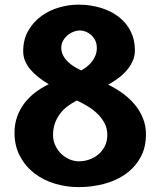

<svg xmlns="http://www.w3.org/2000/svg" viewBox="-20 -778 690 807"><path d="M308 -758.5Q359.5 -758.5 403.2 -745.2Q447 -732 479 -707.2Q511 -682.5 529 -647Q547 -611.5 547 -567Q547 -541.5 537 -520Q527 -498.5 511.2 -480.5Q495.5 -462.5 475.2 -448Q455 -433.5 435 -422Q468 -406 497 -384.8Q526 -363.5 547.5 -337.2Q569 -311 581.2 -280Q593.5 -249 593.5 -213.5Q593.5 -156 569.2 -114Q545 -72 505.5 -44.8Q466 -17.5 415 -4.5Q364 8.5 311 8.5Q259 8.5 210.2 -6.2Q161.5 -21 124 -50Q86.5 -79 63.8 -121.8Q41 -164.5 41 -220.5Q41 -256 51.8 -286.8Q62.5 -317.5 81.8 -343Q101 -368.5 127.2 -388.8Q153.5 -409 185 -424Q162 -437.5 142.5 -452.8Q123 -468 108.5 -485Q94 -502 85.8 -521Q77.5 -540 77.5 -562Q77.5 -613 99.5 -650.2Q121.5 -687.5 155.2 -711.5Q189 -735.5 229.8 -747Q270.5 -758.5 308 -758.5ZM431 -211Q431 -238 419.5 -260Q408 -282 389.8 -299.8Q371.5 -317.5 348.8 -331.2Q326 -345 303.5 -355.5Q282 -345 263.8 -331.2Q245.5 -317.5 232 -299.5Q218.5 -281.5 210.8 -259.5Q203 -237.5 203 -210.5Q203 -186.5 212.8 -166Q222.5 -145.5 237.8 -131Q253 -116.5 272.5 -108.2Q292 -100 311.5 -100Q334 -100 355.5 -107.5Q377 -115 393.8 -129.2Q410.5 -143.5 420.8 -164Q431 -184.5 431 -211ZM237.5 -578Q237.5 -561 244.5 -546.8Q251.5 -532.5 263.2 -520.5Q275 -508.5 290.2 -499Q305.5 -489.5 321.5 -482Q335 -489.5 347 -499.2Q359 -509 367.8 -520.8Q376.5 -532.5 381.8 -546.5Q387 -560.5 387 -576Q387 -595 379.8 -609Q372.5 -623 362 -632Q351.5 -641 339.2 -645.5Q327 -650 317 -650Q303 -650 288.8 -644.5Q274.5 -639 263.2 -629.2Q252 -619.5 244.8 -606.2Q237.5 -593 237.5 -578Z"/></svg>

Font: B612
Style: Bold
Weight: 700
Designer: Nicolas Chauveau, Thomas Paillot, Jonathan Favre-Lamarine, Jean-Luc Vinot
Foundry: AIRBUS
Version: Version 1.008